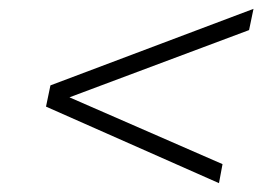

<svg xmlns="http://www.w3.org/2000/svg" viewBox="-20 -567 609 434"><path d="M553 -547 543 -499 137 -347 483 -196 475 -153 84 -326 94 -374Z"/></svg>

Font: Montserrat Thin Light
Style: Italic
Weight: 300
Italic angle: -11.3°
Version: Version 9.000